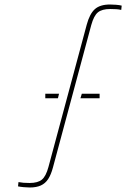

<svg xmlns="http://www.w3.org/2000/svg" viewBox="-20 -826 620 852"><path d="M112 6Q100 6 84.5 4.5Q69 3 60 1L62 -18Q72.5 -16 84.2 -15Q96 -14 111 -14Q148 -14 166 -29Q184 -44 195 -85L365 -717Q378 -765 401 -785.5Q424 -806 468 -806Q480 -806 495.5 -804.8Q511 -803.5 520 -801L518 -782Q507.5 -784.5 495.8 -785.2Q484 -786 469 -786Q432.5 -786 414.5 -771.2Q396.5 -756.5 385 -715L215 -83Q206.5 -51 193.8 -31.5Q181 -12 161.2 -3Q141.5 6 112 6ZM337 -390 343 -410H422V-390ZM181 -390V-410H242L237 -390Z"/></svg>

Font: Big Shoulders Stencil Display SC Thin
Style: Regular
Weight: 100
Designer: Patric King
Foundry: XO Type Co
Version: Version 2.001